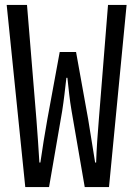

<svg xmlns="http://www.w3.org/2000/svg" viewBox="-20 -755 540 775"><path d="M82 0H178L231 -307C238 -352 243 -397 248 -441H252C257 -397 261 -352 269 -307L322 0H420L491 -735H416L379 -273C374 -212 370 -159 368 -99H364C354 -159 346 -213 336 -273L287 -545H221L171 -273C160 -212 152 -160 143 -99H139C135 -160 132 -212 127 -273L89 -735H7Z"/></svg>

Font: Noto Sans Mono CJK JP Regular
Style: Regular
Weight: 400
Designer: Ryoko NISHIZUKA (kana & ideographs); Paul D. Hunt (Latin, Greek & Cyrillic); Wenlong ZHANG (bopomofo); Sandoll Communica
Foundry: Adobe Systems Incorporated
Version: Version 1.004;PS 1.004;hotconv 1.0.82;makeotf.lib2.5.63406